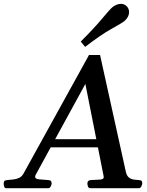

<svg xmlns="http://www.w3.org/2000/svg" viewBox="-69 -995 777 1015"><path d="M478.5 -65.4 382.3 -551.3 119.6 -70.8Q118.2 -68.4 117.4 -65.4Q116.7 -62.5 116.7 -60.1Q116.7 -48.8 137.5 -46.9Q158.2 -44.9 187.5 -43Q197.8 -42 200.7 -37.4Q203.6 -32.7 204.1 -24.9Q203.6 -19 199.2 -9.5Q194.8 0 186 0H-36.6Q-44.4 0 -47.1 -9.3Q-49.8 -18.6 -49.3 -24.4Q-49.3 -35.6 -45.2 -38.8Q-41 -42 -31.7 -43Q-17.6 -44.9 -0.5 -46.1Q16.6 -47.4 32.5 -54.9Q48.3 -62.5 58.1 -82.5L401.4 -704.1H460L597.2 -82.5Q603 -62.5 615 -54.7Q627 -46.9 640.9 -45.4Q654.8 -43.9 665.5 -43Q675.3 -42 679.2 -39.1Q683.1 -36.1 683.1 -24.9Q682.6 -19 678 -9.5Q673.3 0 665 0H407.7Q399.4 0 396 -9.5Q392.6 -19 393.1 -24.4Q392.1 -41 409.7 -43Q440.9 -44.9 460.2 -45.7Q479.5 -46.4 479.5 -59.1Q479.5 -61 478.5 -65.4ZM181.6 -216.3 195.3 -259.3H471.2L479 -216.3ZM380.9 -747.1 357.9 -775.4Q427.7 -844.7 470 -895.5Q512.2 -946.3 525.4 -957Q534.2 -964.4 546.1 -969.5Q558.1 -974.6 570.3 -974.6Q591.3 -974.6 604 -958.5Q613.3 -946.3 613.3 -931.6Q613.3 -917.5 606.2 -904.8Q599.1 -892.1 588.9 -883.8Q575.7 -873 520.5 -842.5Q465.3 -812 380.9 -747.1Z"/></svg>

Font: Gelasio Medium
Style: Italic
Weight: 500
Italic angle: -8.5°
Designer: Eben Sorkin
Foundry: Eben Sorkin
Version: Version 1.008